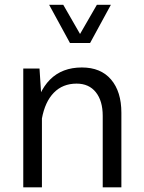

<svg xmlns="http://www.w3.org/2000/svg" viewBox="-20 -797 611 817"><path d="M158.4 0V-348.3L148.1 -505.4H79V0ZM496.5 -317.1Q496.5 -407.2 452.6 -458.6Q408.8 -509.9 328.4 -509.9Q244.4 -509.9 192.8 -458.3Q141.3 -406.6 122.6 -304.5L158.2 -291.9Q171.3 -363.8 209.1 -402.5Q246.9 -441.2 306 -441.2Q358.6 -441.2 387.9 -404.4Q417.1 -367.7 417.1 -304.1V0H496.5ZM189 -776.7 277.8 -613.9H363.3L451.9 -776.7H392.3L320.6 -652.4L249.1 -776.7Z"/></svg>

Font: Estedad-FD VF
Style: Regular
Weight: 100
Designer: Amin Abedi
Version: Version 7.3